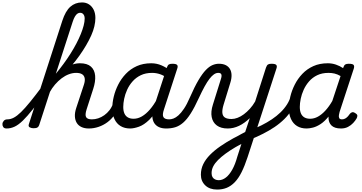

<svg xmlns="http://www.w3.org/2000/svg" viewBox="-191 -1039 2972 1578"><path d="M-137 17Q-156 17 -164 5.5Q-172 -6 -171 -20.5Q-170 -35 -159.5 -46.5Q-149 -58 -130 -58Q-104 -58 -77.5 -72Q-51 -86 -18.5 -117.5Q14 -149 57.5 -202.5Q101 -256 159 -334Q170 -349 182 -344Q194 -339 198 -323Q202 -307 189 -288Q126 -200 79.5 -141.5Q33 -83 -3 -48Q-39 -13 -71 2Q-103 17 -137 17ZM539 17Q504 17 478.5 5Q453 -7 439.5 -29.5Q426 -52 424.5 -83Q423 -114 436 -153L499 -344Q509 -375 505 -396.5Q501 -418 483.5 -429Q466 -440 435 -440Q405 -440 374.5 -428.5Q344 -417 315.5 -395.5Q287 -374 261.5 -344.5Q236 -315 216 -278L205 -340Q244 -387 277.5 -421Q311 -455 342 -476.5Q373 -498 403.5 -508.5Q434 -519 466 -519Q526 -519 556.5 -491.5Q587 -464 591 -416.5Q595 -369 575 -308L521 -141Q506 -94 517 -76Q528 -58 564 -58Q578 -58 583.5 -46.5Q589 -35 586.5 -20.5Q584 -6 572 5.5Q560 17 539 17ZM84 15Q68 15 54 8Q40 1 46 -18L321 -868Q347 -948 387 -983.5Q427 -1019 483 -1019Q516 -1019 540.5 -1003Q565 -987 579 -958.5Q593 -930 593 -891Q593 -859 584.5 -822.5Q576 -786 558.5 -747Q541 -708 517 -667Q493 -626 463 -583.5Q433 -541 396.5 -498Q360 -455 319 -412.5Q278 -370 234 -328L131 -11Q127 2 117 8.5Q107 15 84 15ZM268 -433Q301 -473 331.5 -514.5Q362 -556 388.5 -598Q415 -640 436.5 -681Q458 -722 473 -759Q488 -796 496.5 -828.5Q505 -861 505 -887Q505 -902 500 -912.5Q495 -923 487 -928.5Q479 -934 467 -934Q456 -934 445.5 -927Q435 -920 425 -903.5Q415 -887 406 -859Z M539 17Q525 17 519 5.5Q513 -6 516 -20.5Q519 -35 531 -46.5Q543 -58 564 -58Q590 -58 616 -66.5Q642 -75 666 -92Q690 -109 709 -133.5Q728 -158 739 -190Q744 -205 756 -205.5Q768 -206 777.5 -196.5Q787 -187 784 -173Q774 -130 750 -95Q726 -60 692.5 -35Q659 -10 619.5 3.5Q580 17 539 17Z M879 17Q833 17 800 -3Q767 -23 749.5 -61Q732 -99 732 -151Q732 -195 744 -245Q756 -295 780.5 -343.5Q805 -392 843 -432Q881 -472 933 -495.5Q985 -519 1052 -519Q1097 -519 1137 -501.5Q1177 -484 1209 -458L1197 -389Q1157 -418 1125 -429Q1093 -440 1059 -440Q1006 -440 966.5 -421Q927 -402 899 -370.5Q871 -339 854 -301.5Q837 -264 829.5 -227Q822 -190 822 -160Q822 -128 831.5 -106.5Q841 -85 860 -74Q879 -63 907 -63Q942 -63 975.5 -82.5Q1009 -102 1041 -139Q1073 -176 1100 -226L1117 -179Q1080 -97 1036 -54.5Q992 -12 950.5 2.5Q909 17 879 17ZM1174 17Q1139 17 1114 5Q1089 -7 1075.5 -29.5Q1062 -52 1061 -83Q1060 -114 1072 -153L1180 -483Q1187 -503 1196.5 -509Q1206 -515 1225 -515Q1256 -515 1264.5 -505.5Q1273 -496 1266 -476L1157 -141Q1141 -94 1152.5 -76Q1164 -58 1199 -58Q1213 -58 1218.5 -46.5Q1224 -35 1221.5 -20.5Q1219 -6 1207 5.5Q1195 17 1174 17Z M1176 17Q1167 17 1164.5 5.5Q1162 -6 1166 -20.5Q1170 -35 1179 -46.5Q1188 -58 1200 -58Q1216 -58 1235 -65Q1254 -72 1275.5 -91Q1297 -110 1321 -145.5Q1345 -181 1370 -239Q1408 -326 1440 -380Q1472 -434 1500.5 -463.5Q1529 -493 1555.5 -504Q1582 -515 1607 -515Q1618 -515 1621 -503.5Q1624 -492 1622.5 -477.5Q1621 -463 1615.5 -451.5Q1610 -440 1602 -440Q1585 -440 1567.5 -428Q1550 -416 1531 -391.5Q1512 -367 1490.5 -328Q1469 -289 1444 -235Q1408 -156 1376.5 -106.5Q1345 -57 1313.5 -30Q1282 -3 1248.5 7Q1215 17 1176 17Z M1594 519Q1532 519 1496 484.5Q1460 450 1460 397Q1460 350 1479.5 310Q1499 270 1535 233.5Q1571 197 1619.5 163.5Q1668 130 1726 98Q1743 90 1759 81Q1775 72 1791.5 63Q1808 54 1824 46L1862 -68Q1841 -48 1819 -32Q1797 -16 1774 -5Q1751 6 1727.5 11.5Q1704 17 1681 17Q1625 17 1591.5 -7.5Q1558 -32 1549 -76.5Q1540 -121 1559 -180L1625 -391Q1633 -415 1628 -427.5Q1623 -440 1604 -440Q1588 -440 1579.5 -451.5Q1571 -463 1571.5 -477.5Q1572 -492 1581 -503.5Q1590 -515 1609 -515Q1641 -515 1663.5 -504Q1686 -493 1698.5 -472.5Q1711 -452 1712 -423Q1713 -394 1702 -359L1647 -180Q1634 -138 1636.5 -111.5Q1639 -85 1657.5 -73Q1676 -61 1712 -61Q1736 -61 1762 -71Q1788 -81 1813.5 -100Q1839 -119 1863 -145.5Q1887 -172 1906 -205L1995 -483Q2002 -503 2011.5 -509Q2021 -515 2040 -515Q2071 -515 2079.5 -505.5Q2088 -496 2081 -476L1844 252Q1820 325 1794.5 376Q1769 427 1738.5 458.5Q1708 490 1672.5 504.5Q1637 519 1594 519ZM1607 442Q1637 442 1665.5 420Q1694 398 1718 355Q1742 312 1759 250L1793 144Q1783 149 1774.5 154Q1766 159 1758 163Q1750 167 1742 172Q1698 198 1662.5 224Q1627 250 1601 276Q1575 302 1561.5 328.5Q1548 355 1548 384Q1548 404 1555.5 416.5Q1563 429 1576.5 435.5Q1590 442 1607 442Z M1871 106Q1860 110 1851.5 101.5Q1843 93 1841 78.5Q1839 64 1844 50.5Q1849 37 1864 32Q1914 13 1959 -9.5Q2004 -32 2043.5 -58.5Q2083 -85 2114.5 -115.5Q2146 -146 2168.5 -181.5Q2191 -217 2201 -258Q2206 -276 2220 -277Q2234 -278 2245.5 -268Q2257 -258 2252 -241Q2237 -186 2210 -141.5Q2183 -97 2146 -60.5Q2109 -24 2065 5.5Q2021 35 1971.5 60Q1922 85 1871 106Z M2329 17Q2283 17 2250.5 -3Q2218 -23 2200.5 -61Q2183 -99 2183 -151Q2183 -195 2195 -245Q2207 -295 2231.5 -343.5Q2256 -392 2294 -432Q2332 -472 2384 -495.5Q2436 -519 2503 -519Q2538 -519 2570 -508Q2602 -497 2629 -479L2630 -483Q2637 -503 2646.5 -509Q2656 -515 2675 -515Q2707 -515 2715 -505.5Q2723 -496 2717 -476L2600 -119Q2597 -108 2594.5 -93.5Q2592 -79 2597 -68.5Q2602 -58 2620 -58Q2635 -58 2647.5 -65.5Q2660 -73 2669.5 -84Q2679 -95 2685 -104Q2691 -112 2702 -116Q2713 -120 2729 -109Q2746 -99 2746 -88Q2746 -77 2740 -66Q2730 -48 2712 -28.5Q2694 -9 2669 4Q2644 17 2612 17Q2584 17 2564.5 10.5Q2545 4 2533 -8Q2521 -20 2515 -36Q2509 -52 2509 -71Q2509 -74 2509 -76.5Q2509 -79 2509 -81Q2477 -41 2444 -19.5Q2411 2 2381.5 9.5Q2352 17 2329 17ZM2273 -160Q2273 -128 2282.5 -106.5Q2292 -85 2311 -74Q2330 -63 2358 -63Q2391 -63 2422.5 -80.5Q2454 -98 2484 -131Q2514 -164 2540 -209L2608 -414Q2582 -429 2558.5 -434.5Q2535 -440 2509 -440Q2456 -440 2416.5 -421Q2377 -402 2349.5 -370.5Q2322 -339 2305 -301.5Q2288 -264 2280.5 -227Q2273 -190 2273 -160Z"/></svg>

Font: Playwrite RO
Style: Regular
Weight: 400
Designer: Veronika Burian, José Scaglione
Foundry: TypeTogether
Version: Version 1.002